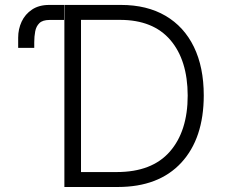

<svg xmlns="http://www.w3.org/2000/svg" viewBox="-20 -747 897 767"><path d="M450.3 0H237.2V-727.3H463.1Q567.1 -727.3 641.2 -683.9Q715.2 -640.6 754.6 -559.7Q794 -478.7 794 -365.4Q793.7 -193.9 704 -96.9Q614.3 0 450.3 0ZM303.6 -59.7H446.4Q587 -59.7 658.4 -141.3Q729.8 -223 729.8 -365.4Q729.4 -506.7 660.5 -587.2Q591.6 -667.6 459.2 -667.6H303.6ZM52.6 -555.8V-596.6Q52.6 -630.7 66.4 -660.5Q80.3 -690.3 108 -708.8Q135.7 -727.3 176.5 -727.3H235.8V-667.3H177.9Q150.2 -667.3 137.3 -654.5Q124.3 -641.7 120.6 -621.4Q116.8 -601.2 116.8 -578.1V-555.8Z"/></svg>

Font: Inter UI Light
Style: Regular
Weight: 300
Designer: Rasmus Andersson
Foundry: rsms
Version: 3.2;8d6f07862